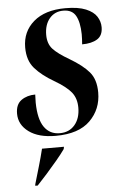

<svg xmlns="http://www.w3.org/2000/svg" viewBox="-54 -585 542 845"><g transform="rotate(-5 216.5 -162.5)"><path d="M176 10Q101 10 58 -21.5Q15 -53 15 -102Q15 -143 40.5 -161Q66 -179 102 -179Q101 -162 101 -143Q102 -70 126.5 -35Q151 0 195 0Q237 0 261.5 -29Q286 -58 286 -105Q286 -146 264.5 -173Q243 -200 190 -231Q138 -261 107 -296Q76 -331 76 -389Q76 -459 126.5 -502.5Q177 -546 267 -546Q324 -546 357.5 -532Q391 -518 405 -496Q419 -474 419 -449Q419 -412 394 -396.5Q369 -381 327 -381Q328 -393 328.5 -404Q329 -415 329 -426Q328 -479 312 -507.5Q296 -536 257 -536Q219 -536 196 -508.5Q173 -481 173 -436Q173 -397 194.5 -373.5Q216 -350 266 -321Q322 -288 350.5 -255Q379 -222 379 -164Q379 -90 328.5 -40Q278 10 176 10ZM68 214Q80 173 91 135.5Q102 98 111 61H208L206 71Q192 91 169 118.5Q146 146 121.5 173.5Q97 201 78 221H67Z"/></g></svg>

Font: Noto Serif Display Condensed SemiBold
Style: Italic
Weight: 600
Width: 3
Italic angle: -12°
Designer: Monotype Design Team
Foundry: Monotype Imaging Inc.
Version: Version 2.009